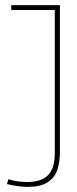

<svg xmlns="http://www.w3.org/2000/svg" viewBox="-20 -720 299 750"><path d="M7 -1 13 -20Q31 -14 50.5 -11.5Q70 -9 87 -9Q140 -9 167 -35Q194 -61 194 -123V-681H24V-700H214V-126Q214 -86 203.5 -55.5Q193 -25 165.5 -7.5Q138 10 87 10Q70 10 48.5 7Q27 4 7 -1Z"/></svg>

Font: Georama Condensed Thin
Style: Regular
Weight: 100
Width: 3
Designer: Jean-Baptiste Levee
Foundry: Production Type
Version: Version 1.000